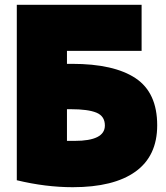

<svg xmlns="http://www.w3.org/2000/svg" viewBox="-20 -743 690 800"><path d="M275 -288H259V-156H291Q417 -156 417 -220Q417 -259 382 -273.5Q347 -288 275 -288ZM259 -477H280Q455 -477 545 -417Q635 -357 635 -221Q635 -93 544.5 -28Q454 37 283 37Q170 37 50 8V-723H570V-531H259Z"/></svg>

Font: Repo
Style: ExtraBlack
Weight: 1000
Designer: Stefan Peev
Foundry: Context Ltd
Version: Version 001.000